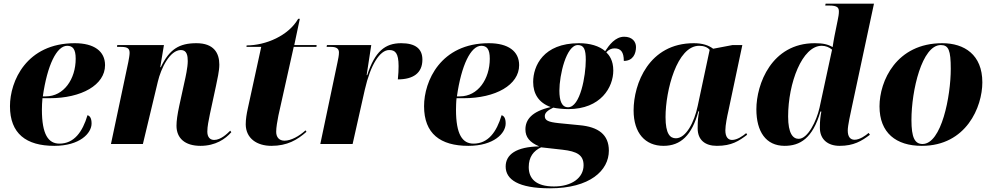

<svg xmlns="http://www.w3.org/2000/svg" viewBox="-20 -780 5374 1040"><path d="M274 10C412 10 476 -58 476 -111C476 -140 467 -152 454 -156C427 -65 381 -2 302 -2C242 -2 207 -51 207 -186C207 -197 208 -235 210 -248H248C422 -248 549 -320 549 -427C549 -503 489 -546 385 -546C123 -546 34 -340 34 -205C34 -56 122 10 274 10ZM228 -258H212C236 -427 287 -532 344 -532C374 -532 390 -514 390 -462C390 -352 326 -258 228 -258Z M1066 10C1147 10 1201 -27 1233 -64L1227 -72C1209 -54 1175 -22 1140 -22C1117 -22 1103 -38 1103 -67C1103 -96 1110 -126 1117 -162L1150 -315C1157 -350 1168 -395 1168 -430C1168 -493 1138 -546 1044 -546C951 -546 898 -514 851 -416H848L868 -536H615L614 -526H636C674 -526 682 -515 682 -493C682 -481 678 -460 675 -444L581 0H754L835 -338C852 -410 900 -509 960 -509C993 -509 997 -477 997 -449C997 -415 985 -361 979 -335L951 -207C941 -160 936 -126 936 -99C936 -32 981 10 1066 10Z M1450 10C1536 10 1590 -22 1640 -66L1635 -74C1601 -43 1557 -18 1521 -18C1492 -18 1476 -37 1476 -66C1476 -90 1482 -123 1488 -154L1571 -526H1694L1695 -536H1574L1604 -678H1595C1543 -587 1420 -534 1316 -534L1315 -526H1395L1322 -191C1316 -164 1311 -134 1311 -106C1312 -30 1372 10 1450 10Z M1808 -442 1715 0H1890L1956 -294C1987 -430 2038 -509 2088 -509C2120 -509 2139 -494 2139 -422C2139 -402 2138 -378 2135 -350C2218 -350 2268 -384 2268 -457C2268 -516 2230 -546 2153 -546C2066 -546 2011 -502 1969 -373H1966L1991 -536H1751L1749 -526H1774C1804 -526 1816 -515 1816 -496C1816 -479 1812 -462 1808 -442Z M2517 10C2655 10 2719 -58 2719 -111C2719 -140 2710 -152 2697 -156C2670 -65 2624 -2 2545 -2C2485 -2 2450 -51 2450 -186C2450 -197 2451 -235 2453 -248H2491C2665 -248 2792 -320 2792 -427C2792 -503 2732 -546 2628 -546C2366 -546 2277 -340 2277 -205C2277 -56 2365 10 2517 10ZM2471 -258H2455C2479 -427 2530 -532 2587 -532C2617 -532 2633 -514 2633 -462C2633 -352 2569 -258 2471 -258Z M2959 240C3175 240 3278 144 3278 36C3278 -51 3221 -93 3118 -102L3006 -113C2951 -119 2931 -127 2931 -151C2931 -168 2944 -181 2977 -197C2992 -193 3032 -189 3058 -189C3235 -189 3302 -308 3302 -398C3302 -453 3280 -481 3264 -497C3278 -512 3293 -518 3309 -518C3342 -518 3359 -499 3359 -450C3410 -450 3425 -491 3425 -525C3425 -555 3404 -581 3361 -581C3312 -581 3279 -535 3258 -503C3226 -531 3176 -546 3116 -546C2922 -546 2868 -422 2868 -336C2868 -273 2897 -224 2963 -200C2858 -176 2826 -130 2826 -79C2826 -38 2848 -9 2901 13C2776 15 2719 57 2719 122C2719 192 2787 240 2959 240ZM3057 -199C3023 -199 3010 -234 3010 -289C3010 -373 3047 -536 3110 -536C3143 -536 3153 -512 3153 -456C3153 -369 3123 -199 3057 -199ZM2981 230C2881 230 2844 186 2844 125C2844 70 2870 37 2911 18L3027 31C3106 40 3141 60 3141 115C3141 184 3076 230 2981 230Z M3574 10C3667 10 3728 -47 3763 -177H3767C3762 -152 3759 -128 3759 -85C3759 -22 3799 10 3863 10C3944 10 3983 -17 4027 -50L4022 -59C4003 -43 3973 -22 3945 -22C3924 -22 3909 -38 3909 -74C3909 -102 3919 -151 3925 -177L4001 -536H3948L3843 -516C3818 -535 3785 -546 3738 -546C3495 -546 3412 -326 3412 -182C3412 -59 3475 10 3574 10ZM3641 -31C3610 -31 3585 -54 3585 -146C3585 -290 3647 -532 3767 -532C3791 -532 3812 -525 3824 -510L3759 -205C3741 -119 3696 -31 3641 -31Z M4230 10C4313 10 4382 -30 4424 -176H4429C4424 -149 4421 -129 4421 -88C4421 -24 4465 10 4528 10C4604 10 4647 -16 4692 -50L4685 -60C4669 -46 4637 -23 4609 -23C4586 -23 4572 -39 4572 -73C4572 -101 4587 -165 4594 -199L4714 -760H4452L4450 -750H4471C4517 -750 4524 -738 4524 -717C4524 -703 4521 -687 4517 -668L4500 -584C4498 -572 4492 -542 4490 -525C4464 -540 4439 -546 4393 -546C4159 -546 4077 -324 4077 -188C4077 -68 4128 10 4230 10ZM4306 -28C4275 -28 4249 -57 4249 -149C4249 -330 4325 -532 4431 -532C4452 -532 4472 -524 4487 -511L4419 -196C4403 -125 4356 -28 4306 -28Z M4973 10C5214 10 5301 -201 5301 -334C5301 -484 5203 -546 5084 -546C4835 -546 4744 -341 4744 -204C4744 -60 4834 10 4973 10ZM4977 0C4935 0 4917 -35 4917 -130C4917 -290 4974 -536 5076 -536C5118 -536 5130 -508 5130 -407C5130 -259 5080 0 4977 0Z"/></svg>

Font: Noto Serif Display ExtraBold
Style: Italic
Weight: 800
Italic angle: -12°
Designer: Monotype Design Team
Foundry: Monotype Imaging Inc.
Version: Version 2.009